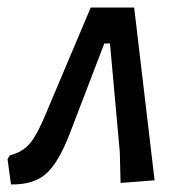

<svg xmlns="http://www.w3.org/2000/svg" viewBox="-36 -480 477 508"><path d="M204 -460H319L373 -3L283 4L281 -77L255 -365H240L148 -125Q118 -48 85 -19.5Q52 9 -7 8L-16 -59L-10 -69Q23 -77 43 -100.5Q63 -124 87 -183Z"/></svg>

Font: Alegreya Sans SC Medium
Style: Italic
Weight: 500
Italic angle: -7°
Designer: Juan Pablo del Peral
Foundry: Huerta Tipografica
Version: Version 2.007